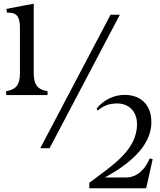

<svg xmlns="http://www.w3.org/2000/svg" viewBox="-20 -795 861 1030"><path d="M13 -285H235V-306C187 -313 161 -336 161 -400V-775L101 -764L14 -747L18 -727C67 -729 87 -710 87 -646V-400C87 -336 61 -313 13 -306ZM196 0H246L623 -716H573ZM459 215H764L775 167L799 59L783 55C762 106 721 157 656 157H543C654 96 792 -2 792 -139C792 -237 731 -286 649 -286C594 -286 538 -262 498 -212L504 -202C535 -227 560 -239 607 -240C668 -241 715 -200 715 -129C715 16 571 99 459 186Z"/></svg>

Font: RL Madena
Style: Regular
Weight: 400
Designer: I Kadek Wantara Putra
Foundry: Roughlines ID
Version: Version 1.000;Glyphs 3.1.2 (3151)